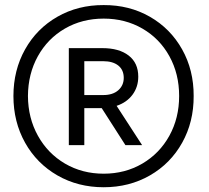

<svg xmlns="http://www.w3.org/2000/svg" viewBox="-20 -748 842 775"><path d="M257.8 -553.7H393.6Q460.9 -553.7 499.5 -523.7Q538.1 -493.7 538.1 -438.5Q538.1 -397 514.9 -365.7Q491.7 -334.5 450.7 -320.8L553.7 -162.1H486.3L390.6 -311.5H389.6H320.3V-162.1H257.8ZM34.2 -360.4Q34.2 -464.8 81.3 -548.8Q128.4 -632.8 211.7 -680.4Q294.9 -728 398.4 -727.5Q502 -728 585 -680.4Q668 -632.8 715.1 -548.8Q762.2 -464.8 761.7 -360.4Q762.2 -255.9 715.3 -171.9Q668.5 -87.9 585.2 -40Q502 7.8 398.4 7.8Q294.9 7.8 211.7 -40Q128.4 -87.9 81.3 -171.9Q34.2 -255.9 34.2 -360.4ZM703.1 -360.4Q703.1 -449.7 663.8 -521Q624.5 -592.3 554.9 -632.6Q485.4 -672.9 398.4 -672.9Q311.5 -672.9 241.9 -632.6Q172.4 -592.3 132.8 -521Q93.3 -449.7 92.8 -360.4Q93.3 -271.5 133.1 -200Q172.9 -128.4 242.4 -87.6Q312 -46.9 398.4 -46.9Q484.9 -46.9 554.4 -87.6Q624 -128.4 663.6 -200Q703.1 -271.5 703.1 -360.4ZM396.5 -364.3Q435.5 -364.3 457.5 -383.8Q479.5 -403.3 479.5 -433.6Q479.5 -465.8 457.5 -483.4Q435.5 -501 396.5 -501H320.3V-364.3Z"/></svg>

Font: Reddit Sans Chocolate
Style: Regular
Weight: 400
Designer: Stephen Hutchings
Foundry: Reddit
Version: Version 1.013